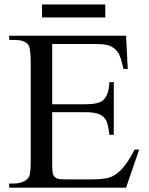

<svg xmlns="http://www.w3.org/2000/svg" viewBox="-20 -861 683 881"><path d="M219.5 -659V-382.6H372.3Q432.8 -382.6 452.8 -401Q479.5 -424.6 482.1 -484.1H502.1V-242.1H482.1Q475.9 -292.3 467.7 -307.2Q459 -325.6 437.7 -335.9Q416.4 -346.2 372.3 -346.2H219.5V-115.9Q219.5 -69.2 224.1 -59.2Q228.7 -49.2 238.5 -43.6Q248.2 -37.9 277.9 -37.9H395.9Q454.4 -37.9 481 -46.2Q507.7 -54.4 532.8 -79Q565.1 -110.3 597.4 -174.4H618.5L558.5 0H22.1V-19H46.2Q70.3 -19 92.3 -30.3Q109.2 -39 115.1 -55.1Q121 -71.3 121 -123.1V-575.9Q121 -642.1 108.2 -657.9Q89.7 -677.9 46.2 -677.9H22.1V-696.9H558.5L566.2 -544.6H546.2Q535.4 -598.5 522.3 -619Q509.2 -639.5 483.1 -651.3Q463.6 -659 411.8 -659ZM463.1 -781H172.8V-840.5H463.1Z"/></svg>

Font: MM Jasmine
Style: Regular
Weight: 400
Designer: Khon Soe Zaw Thu
Version: Version 1.00 July 11, 2016, initial release